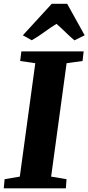

<svg xmlns="http://www.w3.org/2000/svg" viewBox="-30 -1022 479 1042"><path d="M-9.5 0 -5 -49.5 77.5 -63.5 161.5 -679 79.5 -691 86 -743H424L418 -691L331.5 -679L247.5 -63.5L331 -49.5L327.5 0ZM94 -830.5 251 -1001.5H334.5L429.5 -830.5L374 -803Q348 -825 325 -847.8Q302 -870.5 276.5 -892.5Q240 -870 209.8 -847.5Q179.5 -825 142.5 -803.5Z"/></svg>

Font: Merriweather 24pt Black
Style: Italic
Weight: 900
Italic angle: -7.8°
Designer: Eben Sorkin
Foundry: Eben Sorkin
Version: Version 2.101